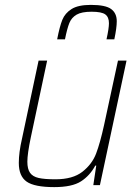

<svg xmlns="http://www.w3.org/2000/svg" viewBox="-20 -758 573 786"><path d="M57 -91Q57 -134 70 -190L138 -510H173L106 -195Q92 -128 92 -96Q92 -66 103 -50.5Q114 -35 138 -29.5Q162 -24 207 -24Q278 -24 317.5 -55Q357 -86 373.5 -129.5Q390 -173 406 -246L463 -510H498L389 0H362L374 -80H370Q348 -39 311.5 -15.5Q275 8 202 8Q121 8 89 -14.5Q57 -37 57 -91ZM458 -671Q458 -644 448 -597H416Q426 -642 426 -663Q426 -688 411 -699Q396 -710 355 -710Q314 -710 293.5 -698Q273 -686 264 -664Q255 -642 246 -597H214Q224 -649 235 -676.5Q246 -704 273 -721Q300 -738 352 -738Q412 -738 435 -721Q458 -704 458 -671Z"/></svg>

Font: Saira Semi Condensed Thin
Style: Italic
Weight: 100
Width: 4
Italic angle: -12°
Designer: Hector Gatti with collaboration of the Omnibus-Type team
Foundry: Omnibus-Type
Version: Version 1.001; ttfautohint (v1.8)